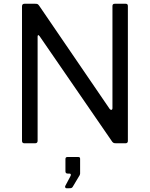

<svg xmlns="http://www.w3.org/2000/svg" viewBox="-20 -762 797 1021"><path d="M649 -742Q660 -742 660 -730V-12Q660 -6 656.5 -3Q653 0 647 0H598Q592 0 587 -1Q582 -2 577 -8L191 -569Q186 -576 183 -575Q180 -574 180 -568V-13Q180 0 166 0H110Q97 0 97 -13V-728Q97 -742 110 -742H167Q175 -742 179 -740.5Q183 -739 188 -732L563 -183Q569 -176 573.5 -178Q578 -180 578 -186V-730Q578 -742 590 -742ZM333 239Q329 239 327 235Q325 231 327 227L354 176Q358 169 356.5 165Q355 161 349 161H340Q328 161 328 149V84Q328 73 338 73H397Q406 73 406 82V161Q406 163 405 165.5Q404 168 404 169L367 231Q364 236 360 237.5Q356 239 348 239Z"/></svg>

Font: Libre Franklin Thin
Style: Regular
Weight: 400
Version: Version 3.000